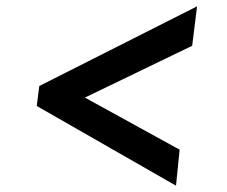

<svg xmlns="http://www.w3.org/2000/svg" viewBox="-20 -673 715 606"><path d="M535.5 -87 96 -338.5 104 -401.5 602 -653 586.5 -528.5 248 -365 547 -200.5Z"/></svg>

Font: Merriweather Sans SemiBold
Style: Italic
Weight: 600
Italic angle: -7.5°
Designer: Eben Sorkin
Foundry: Eben Sorkin
Version: Version 2.001